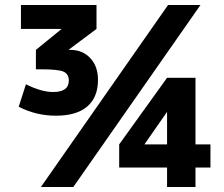

<svg xmlns="http://www.w3.org/2000/svg" viewBox="-20 -750 900 770"><path d="M262 -550Q311 -550 342 -517Q373 -484 373 -430Q373 -360 330 -323Q287 -286 205 -286Q124 -286 55 -322L84 -412Q146 -381 193 -381Q256 -381 256 -427Q256 -453 235 -462.5Q214 -472 148 -472H124V-550L226 -633V-634H64V-730H367V-634L256 -551V-550ZM784 -730 274 0H144L654 -730ZM764 -78V0H650V-78H458V-171L650 -438H764V-171H824V-78ZM650 -171V-300H649L560 -172V-171Z"/></svg>

Font: Mplus 1p Black
Style: Regular
Weight: 900
Version: Version 1.061